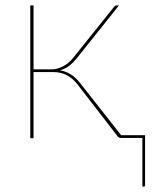

<svg xmlns="http://www.w3.org/2000/svg" viewBox="-20 -510 566 710"><path d="M402 -485Q404 -487 406.5 -488.5Q409 -490 412 -490H420L261.5 -291.5Q250 -277.5 235.8 -266.5Q221.5 -255.5 202 -250Q245 -242.5 274.5 -205L428 -10H516.5V174.5Q516.5 180 511 180H506.5V0H427Q420.5 0 416 -4.5L266.5 -198Q249.5 -220 227.2 -231.8Q205 -243.5 177 -243.5H104V1H92V-490H104V-253.5H170.5Q191.5 -253.5 213 -264.8Q234.5 -276 248.5 -293.5Z"/></svg>

Font: Lato 2
Style: Regular
Weight: 100
Designer: Lukasz Dziedzic with Adam Twardoch and Botio Nikoltchev
Foundry: tyPoland Lukasz Dziedzic
Version: Version 2.015; 2015-08-06; http://www.latofonts.com/